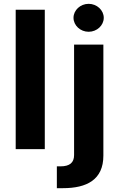

<svg xmlns="http://www.w3.org/2000/svg" viewBox="-20 -779 622 1003"><path d="M214 -728H62V0H214ZM277 204H309C433 204 520 160 520 34V-546H367V31C367 70 345 90 296 90H277ZM364 -686C364 -646 400 -613 443 -613C486 -613 522 -646 522 -686C522 -726 486 -759 443 -759C400 -759 364 -726 364 -686Z"/></svg>

Font: Wafeq
Style: Bold
Weight: 700
Designer: Rasmus Andersson & Azza Alameddine
Foundry: Google & TypeTogether
Version: Version 3.000;FEAKit 1.0